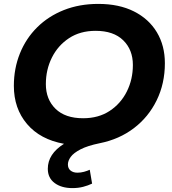

<svg xmlns="http://www.w3.org/2000/svg" viewBox="-20 -732 884 984"><path d="M351 232Q295 232 260 206Q225 180 225 133Q225 57 308 5Q186 -17 118.5 -96.5Q51 -176 51 -292Q51 -381 82 -458Q113 -535 170.5 -592Q228 -649 307.5 -680.5Q387 -712 484 -712Q590 -712 666.5 -673.5Q743 -635 784 -566.5Q825 -498 825 -408Q825 -304 783 -218Q741 -132 666 -75Q591 -18 491 2Q428 15 392.5 33.5Q357 52 342.5 72Q328 92 328 111Q328 131 341.5 142Q355 153 377 153Q394 153 410.5 148.5Q427 144 440 138L452 209Q431 219 406 225.5Q381 232 351 232ZM406 -126Q485 -126 542 -163.5Q599 -201 630 -263Q661 -325 661 -399Q661 -477 611.5 -525.5Q562 -574 470 -574Q391 -574 334 -536.5Q277 -499 246 -437Q215 -375 215 -301Q215 -223 264.5 -174.5Q314 -126 406 -126Z"/></svg>

Font: Montserrat
Style: Bold Italic
Weight: 700
Italic angle: -11.3°
Designer: Julieta Ulanovsky
Foundry: Julieta Ulanovsky
Version: Version 9.000; ttfautohint (v1.8.4.7-5d5b)